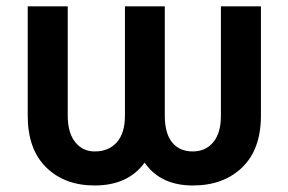

<svg xmlns="http://www.w3.org/2000/svg" viewBox="-20 -565 892 595"><path d="M65.9 -206.5V-545.4H189.9V-206.5Q189.9 -153.8 212.9 -124.8Q235.8 -95.7 273.4 -95.7Q316.9 -95.7 342 -124Q367.2 -152.3 367.2 -206.5V-545.4H490.7V-206.5Q490.7 -151.9 513.4 -123.8Q536.1 -95.7 577.6 -95.7Q617.2 -95.7 640.9 -124.3Q664.6 -152.8 664.6 -206.5V-545.4H788.6V-206.5Q788.6 -102.5 730.7 -46.4Q672.9 9.8 577.6 9.8Q477.1 9.8 428.2 -61Q376.5 9.8 273.4 9.8Q180.2 9.8 123 -46.4Q65.9 -102.5 65.9 -206.5Z"/></svg>

Font: Interop SemBd
Style: Regular
Weight: 600
Designer: Rasmus Andersson, Google, Jang Haemin
Foundry: jhaemin
Version: Version 1.007